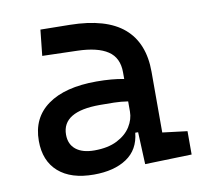

<svg xmlns="http://www.w3.org/2000/svg" viewBox="-65 -592 716 672"><g transform="rotate(-10 293.0 -256.0)"><path d="M399.4 4.9 394.5 -109.4H384.3Q378.4 -49.8 333.7 -20Q289.1 9.8 216.8 9.8Q135.7 9.8 91.3 -29.3Q46.9 -68.4 46.9 -139.6Q46.9 -221.7 108.2 -265.6Q169.4 -309.6 281.2 -309.6Q336.9 -309.6 378.9 -301.3V-325.2Q378.9 -377 342.5 -401.1Q306.2 -425.3 234.4 -427.2L110.4 -430.7L120.1 -522.5L224.6 -521Q353 -519 415.3 -465.6Q477.5 -412.1 477.5 -309.6V-93.8L565.4 -83V0ZM378.9 -221.7Q354 -225.6 329.3 -226.1Q304.7 -226.6 279.3 -226.6Q144.5 -226.6 144.5 -144.5Q144.5 -110.4 167.7 -91.8Q190.9 -73.2 233.4 -73.2Q281.7 -73.2 314.2 -89.8Q346.7 -106.4 362.8 -132.3Q378.9 -158.2 378.9 -185.5Z"/></g></svg>

Font: CaskaydiaCove NFP
Style: Regular
Weight: 400
Designer: Aaron Bell
Foundry: Saja Typeworks
Version: Version 2111.001; VTT 6.35;Nerd Fonts 3.1.1